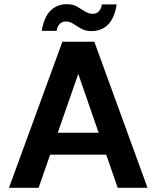

<svg xmlns="http://www.w3.org/2000/svg" viewBox="-20 -900 750 920"><path d="M23 0 279 -700H432L687 0H544L355 -546L165 0ZM136 -159 172 -264H528L563 -159ZM419 -751Q390 -751 369.5 -762.5Q349 -774 332 -785.5Q315 -797 294 -797Q278 -797 266.5 -786Q255 -775 251 -752H180Q191 -819 222.5 -849.5Q254 -880 300 -880Q329 -880 349 -868.5Q369 -857 386.5 -845.5Q404 -834 425 -834Q442 -834 453.5 -845.5Q465 -857 468 -879H539Q529 -813 497.5 -782Q466 -751 419 -751Z"/></svg>

Font: DM Sans 12pt
Style: Bold
Weight: 700
Version: Version 4.004;gftools[0.9.30]